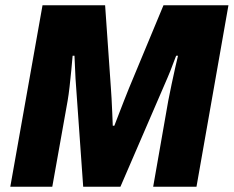

<svg xmlns="http://www.w3.org/2000/svg" viewBox="-20 -707 885 727"><path d="M19 0 141 -687H378L400 -372Q401 -358 402.5 -333Q404 -308 405 -280.5Q406 -253 407 -231H413Q421 -252 430.5 -276.5Q440 -301 449.5 -325.5Q459 -350 468 -372L599 -687H845L724 0H560L617 -325Q623 -356 630 -389Q637 -422 643.5 -451Q650 -480 654 -496H647Q643 -486 637 -470Q631 -454 625 -438.5Q619 -423 614 -412L436 0H295L266 -409Q265 -427 264 -452Q263 -477 262 -496H255Q253 -472 250 -441Q247 -410 243.5 -379Q240 -348 236 -325L178 0Z"/></svg>

Font: Archivo SemiCondensed ExtraBold
Style: Italic
Weight: 800
Width: 4
Italic angle: -10°
Designer: Hector Gatti
Foundry: Omnibus-Type
Version: Version 2.001